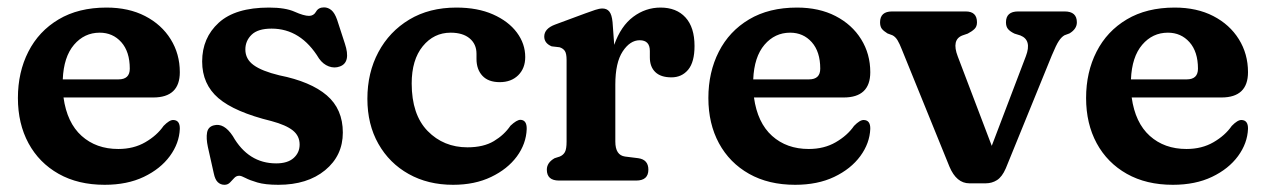

<svg xmlns="http://www.w3.org/2000/svg" viewBox="-20 -489 3428 520"><path d="M467 -293.5Q467 -225 395 -225H152Q161.5 -156.5 201 -121Q240.5 -85.5 300.5 -85.5Q342 -85.5 373.5 -103.8Q405 -122 423 -148Q439 -164.5 449.5 -164Q467.5 -163.5 467 -140Q465.5 -101 440 -66.2Q414.5 -31.5 369.5 -10Q324.5 11.5 263.5 11.5Q191.5 11.5 138.8 -18.2Q86 -48 57.2 -101Q28.5 -154 28.5 -223.5Q28.5 -293.5 56.8 -349Q85 -404.5 138.8 -436.5Q192.5 -468.5 268.5 -468.5Q328.5 -468.5 373 -445.5Q417.5 -422.5 442.2 -382.8Q467 -343 467 -293.5ZM250 -400.5Q208.5 -400.5 180.5 -367.8Q152.5 -335 150 -274H301Q331.5 -274 331.5 -303Q331.5 -349 308.5 -374.8Q285.5 -400.5 250 -400.5Z M728 -46.5Q759 -46.5 775.2 -61Q791.5 -75.5 791.5 -97.5Q791.5 -121 773 -135.8Q754.5 -150.5 715.5 -161Q615.5 -185.5 571.5 -223.2Q527.5 -261 527.5 -322.5Q527.5 -386.5 572.5 -427.5Q617.5 -468.5 708.5 -468.5Q753 -468.5 778 -457.2Q803 -446 817 -446Q829.5 -446 836 -457.5Q842.5 -469 857.5 -469Q868.5 -469 877.5 -461.5Q886.5 -454 893 -435.5L914 -371Q931 -320 900.5 -309Q886 -303.5 870.5 -309.2Q855 -315 844 -330.5Q795 -411.5 715.5 -411.5Q678.5 -411.5 661.5 -395Q644.5 -378.5 644.5 -355Q644.5 -329 666.8 -312.8Q689 -296.5 736.5 -285Q821.5 -268 865 -230.8Q908.5 -193.5 908.5 -130Q908.5 -67.5 860.5 -28Q812.5 11.5 734 11.5Q698 11.5 677 5.2Q656 -1 644.8 -7Q633.5 -13 628 -13Q620 -13 614.5 -7Q609 -1 603 5.2Q597 11.5 588 11.5Q577.5 11.5 570 4.5Q562.5 -2.5 559 -19.5L543 -91Q538 -114.5 540.8 -130Q543.5 -145.5 559 -149.5Q586.5 -157 610.5 -120.5Q652.5 -46.5 728 -46.5Z M1402.5 -334.5Q1402.5 -304 1383.5 -285.2Q1364.5 -266.5 1333.5 -266.5Q1302.5 -266.5 1286.5 -283.8Q1270.5 -301 1270.5 -329.5V-343.5Q1270.5 -369.5 1252 -385Q1233.5 -400.5 1200.5 -400.5Q1155 -400.5 1125 -363.8Q1095 -327 1095 -263Q1095 -178.5 1138.2 -134.2Q1181.5 -90 1246 -90Q1289.5 -90 1317.5 -106.8Q1345.5 -123.5 1362.5 -148.5Q1379.5 -164.5 1389.5 -164.5Q1407 -164 1406.5 -139.5Q1405 -99.5 1379.8 -65.2Q1354.5 -31 1310.2 -9.8Q1266 11.5 1207 11.5Q1139 11.5 1086.8 -17.8Q1034.5 -47 1004.8 -99.5Q975 -152 975 -221.5Q975 -292 1004.8 -347.8Q1034.5 -403.5 1088.5 -436Q1142.5 -468.5 1216 -468.5Q1273.5 -468.5 1315.2 -450Q1357 -431.5 1379.8 -401Q1402.5 -370.5 1402.5 -334.5Z M1639 -429 1643.5 -367.5Q1661.5 -418.5 1695 -443.5Q1728.5 -468.5 1769 -468.5Q1812 -468.5 1836.5 -441.8Q1861 -415 1861 -364.5Q1861 -321 1843.8 -300.2Q1826.5 -279.5 1798.5 -279.5Q1769.5 -279.5 1754.8 -293.8Q1740 -308 1740 -333.5V-351Q1740 -380 1712.5 -380Q1686.5 -380 1666.5 -349.8Q1646.5 -319.5 1646.5 -260V-105.5Q1646.5 -68.5 1673 -65L1709 -60.5Q1736 -56.5 1736 -29.5Q1736 0 1703 0H1494Q1461 0 1461 -29.5Q1461 -48.5 1482 -60.5L1496 -65Q1505.5 -69 1510 -77.2Q1514.5 -85.5 1514.5 -105.5V-326.5Q1514.5 -344 1509.8 -351Q1505 -358 1495.5 -361L1474 -363.5Q1454 -372 1454 -390Q1454 -411.5 1483.5 -422.5L1564.5 -452.5Q1580.5 -458.5 1592 -462.2Q1603.5 -466 1611.5 -466Q1623.5 -466 1630.2 -457.8Q1637 -449.5 1639 -429Z M2337 -293.5Q2337 -225 2265 -225H2022Q2031.5 -156.5 2071 -121Q2110.5 -85.5 2170.5 -85.5Q2212 -85.5 2243.5 -103.8Q2275 -122 2293 -148Q2309 -164.5 2319.5 -164Q2337.5 -163.5 2337 -140Q2335.5 -101 2310 -66.2Q2284.5 -31.5 2239.5 -10Q2194.5 11.5 2133.5 11.5Q2061.5 11.5 2008.8 -18.2Q1956 -48 1927.2 -101Q1898.5 -154 1898.5 -223.5Q1898.5 -293.5 1926.8 -349Q1955 -404.5 2008.8 -436.5Q2062.5 -468.5 2138.5 -468.5Q2198.5 -468.5 2243 -445.5Q2287.5 -422.5 2312.2 -382.8Q2337 -343 2337 -293.5ZM2120 -400.5Q2078.5 -400.5 2050.5 -367.8Q2022.5 -335 2020 -274H2171Q2201.5 -274 2201.5 -303Q2201.5 -349 2178.5 -374.8Q2155.5 -400.5 2120 -400.5Z M2649.5 7.5H2605.5Q2570.5 7.5 2551.5 -37.5L2422.5 -355Q2416.5 -370.5 2410.8 -380Q2405 -389.5 2397 -393.5L2383.5 -398.5Q2373 -405 2368.2 -411.2Q2363.5 -417.5 2363.5 -428.5Q2363.5 -458 2396 -458H2595.5Q2626 -458 2626 -428.5Q2626 -417 2619.2 -410.5Q2612.5 -404 2601 -398L2586.5 -393Q2556.5 -381.5 2574 -336L2666 -94L2758.5 -337Q2775 -380.5 2743.5 -393L2727.5 -398Q2716 -403.5 2710.2 -410.2Q2704.5 -417 2704.5 -428.5Q2704.5 -458 2737.5 -458H2863.5Q2896.5 -458 2896.5 -428.5Q2896.5 -410.5 2876.5 -398.5L2863 -393.5Q2855 -389 2847.8 -378.2Q2840.5 -367.5 2828.5 -338.5L2704 -33Q2694 -10 2680.2 -1.2Q2666.5 7.5 2649.5 7.5Z M3360 -293.5Q3360 -225 3288 -225H3045Q3054.5 -156.5 3094 -121Q3133.5 -85.5 3193.5 -85.5Q3235 -85.5 3266.5 -103.8Q3298 -122 3316 -148Q3332 -164.5 3342.5 -164Q3360.5 -163.5 3360 -140Q3358.5 -101 3333 -66.2Q3307.5 -31.5 3262.5 -10Q3217.5 11.5 3156.5 11.5Q3084.5 11.5 3031.8 -18.2Q2979 -48 2950.2 -101Q2921.5 -154 2921.5 -223.5Q2921.5 -293.5 2949.8 -349Q2978 -404.5 3031.8 -436.5Q3085.5 -468.5 3161.5 -468.5Q3221.5 -468.5 3266 -445.5Q3310.5 -422.5 3335.2 -382.8Q3360 -343 3360 -293.5ZM3143 -400.5Q3101.5 -400.5 3073.5 -367.8Q3045.5 -335 3043 -274H3194Q3224.5 -274 3224.5 -303Q3224.5 -349 3201.5 -374.8Q3178.5 -400.5 3143 -400.5Z"/></svg>

Font: Fraunces 72pt SuperSoft SemiBold
Style: Regular
Weight: 600
Version: Version 1.000;[b76b70a41]